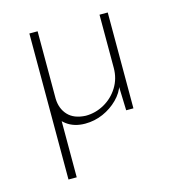

<svg xmlns="http://www.w3.org/2000/svg" viewBox="-92 -463 681 743"><g transform="rotate(-15 249.0 -91.5)"><path d="M211 9Q167 9 137 -13.5Q107 -36 97 -73L125 -75V201H92V-108V-384H125V-114Q126 -74 150 -48Q174 -22 221 -20Q260 -20 295 -39.5Q330 -59 351.5 -93.5Q373 -128 373 -171V-384H406V0H377L373 -122L377 -102Q368 -72 342.5 -46.5Q317 -21 283 -6Q249 9 211 9Z"/></g></svg>

Font: Josefin Sans Thin ExtraLight
Style: Regular
Weight: 250
Version: Version 2.001